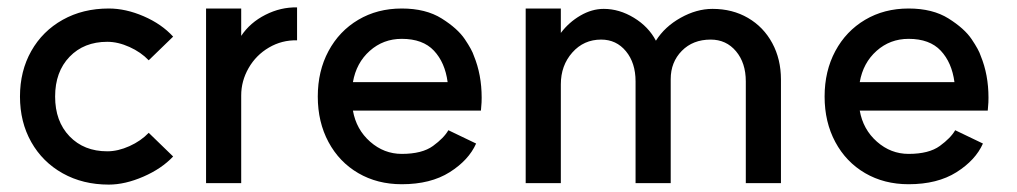

<svg xmlns="http://www.w3.org/2000/svg" viewBox="-20 -489 2750 519"><path d="M382 -130 448 -66Q417 -33 367.5 -11.5Q318 10 274 10Q204 10 149.5 -20.5Q95 -51 64.5 -105Q34 -159 34 -228Q34 -297 64.5 -351Q95 -405 149.5 -435.5Q204 -466 274 -466Q320 -466 368.5 -445Q417 -424 448 -390L382 -326Q361 -348 330 -362Q299 -376 270 -376Q207 -376 168 -335.5Q129 -295 129 -228Q129 -161 168 -120.5Q207 -80 270 -80Q299 -80 330 -94Q361 -108 382 -130Z M537 -466H632V-392Q656 -428 697.5 -449Q739 -470 783 -469V-380Q742 -381 707 -360.5Q672 -340 652 -305Q632 -270 632 -231V6H537Z M839 -228Q839 -297 868 -351Q897 -405 948.5 -435.5Q1000 -466 1066 -466Q1131 -466 1174 -439Q1217 -412 1236.5 -383Q1256 -354 1261 -338Q1282 -287 1282 -225Q1282 -211 1281 -202.5Q1280 -194 1280 -190H934Q943 -139 980.5 -106Q1018 -73 1066 -73Q1121 -73 1150.5 -94.5Q1180 -116 1192 -137L1267 -101Q1247 -56 1195.5 -23.5Q1144 9 1066 9Q1000 9 948.5 -21Q897 -51 868 -105Q839 -159 839 -228ZM1066 -384Q1016 -384 979.5 -351.5Q943 -319 934 -267H1190Q1183 -320 1153 -352Q1123 -384 1066 -384Z M1901 -382Q1853 -382 1823 -351.5Q1793 -321 1793 -275V6H1698V-269Q1698 -319 1672 -350.5Q1646 -382 1605 -382Q1558 -382 1527 -347Q1496 -312 1496 -261V6H1401V-466H1496V-400Q1518 -429 1549 -447Q1580 -465 1612 -465Q1654 -465 1693.5 -441Q1733 -417 1753 -379Q1777 -417 1820 -441Q1863 -465 1906 -465Q1960 -465 2002 -440.5Q2044 -416 2067.5 -372.5Q2091 -329 2091 -274V6H1996V-269Q1996 -319 1969.5 -350.5Q1943 -382 1901 -382Z M2209 -228Q2209 -297 2238 -351Q2267 -405 2318.5 -435.5Q2370 -466 2436 -466Q2501 -466 2544 -439Q2587 -412 2606.5 -383Q2626 -354 2631 -338Q2652 -287 2652 -225Q2652 -211 2651 -202.5Q2650 -194 2650 -190H2304Q2313 -139 2350.5 -106Q2388 -73 2436 -73Q2491 -73 2520.5 -94.5Q2550 -116 2562 -137L2637 -101Q2617 -56 2565.5 -23.5Q2514 9 2436 9Q2370 9 2318.5 -21Q2267 -51 2238 -105Q2209 -159 2209 -228ZM2436 -384Q2386 -384 2349.5 -351.5Q2313 -319 2304 -267H2560Q2553 -320 2523 -352Q2493 -384 2436 -384Z"/></svg>

Font: SUITE SemiBold
Style: Regular
Weight: 600
Designer: Sun
Foundry: Sun
Version: Version 2.040